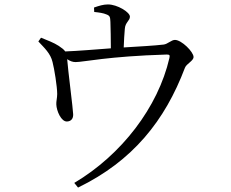

<svg xmlns="http://www.w3.org/2000/svg" viewBox="-20 -794 1040 866"><path d="M405 -740C425 -738 447 -735 460 -729C476 -723 477 -717 478 -695C479 -671 480 -612 480 -576C412 -571 330 -564 274 -562C269 -570 260 -577 245 -587C222 -602 194 -612 165 -624L153 -607C180 -578 208 -553 217 -514C225 -484 238 -403 238 -370C238 -353 233 -335 234 -323C235 -294 256 -244 283 -246C299 -247 311 -257 310 -279C310 -297 286 -483 283 -527C297 -518 308 -514 321 -514C357 -514 466 -540 731 -548C745 -548 747 -546 744 -532C693 -311 529 -96 315 31L332 52C579 -68 724 -250 814 -488C821 -507 853 -519 853 -537C853 -560 799 -614 769 -614C753 -614 736 -595 718 -593C677 -588 603 -584 538 -580C539 -608 541 -643 543 -664C545 -694 566 -700 566 -719C566 -739 509 -774 467 -774C446 -774 427 -768 404 -760Z"/></svg>

Font: Harano Aji Mincho KR
Style: Regular
Weight: 400
Foundry: Masamichi Hosoda
Version: HaranoAjiMinchoKR-Regular version 20230610;ttx 4.39.4